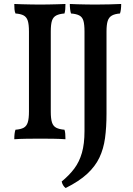

<svg xmlns="http://www.w3.org/2000/svg" viewBox="-20 -699 670 968"><path d="M126 -540Q126 -576 120 -594.5Q114 -613 99.5 -621Q85 -629 58 -631Q54 -640 53 -652.5Q52 -665 52 -679Q71 -678 92.5 -677.5Q114 -677 137.5 -676.5Q161 -676 182 -676Q204 -676 226 -676.5Q248 -677 269 -677.5Q290 -678 310 -679Q310 -665 309 -652.5Q308 -640 305 -631Q279 -629 263.5 -621Q248 -613 242 -594.5Q236 -576 236 -540V-136Q236 -101 242 -82Q248 -63 263.5 -55Q279 -47 305 -45Q308 -37 309 -24.5Q310 -12 310 3Q282 1 249 0.5Q216 0 184 0Q151 0 115 0.5Q79 1 52 3Q52 -12 53.5 -24.5Q55 -37 58 -45Q85 -47 99.5 -55Q114 -63 120 -82Q126 -101 126 -136ZM517 -127Q517 -57 509.5 -2.5Q502 52 481 96Q460 140 419.5 177.5Q379 215 311 249Q303 243 298 234.5Q293 226 291 216Q329 185 354.5 151Q380 117 393 71.5Q406 26 406 -38V-540Q406 -576 400.5 -594.5Q395 -613 380 -621Q365 -629 338 -631Q335 -640 333.5 -652.5Q332 -665 332 -679Q348 -678 369.5 -677.5Q391 -677 415 -676.5Q439 -676 461 -676Q496 -676 533 -677Q570 -678 591 -679Q591 -664 589.5 -652Q588 -640 585 -631Q559 -629 544 -620.5Q529 -612 523 -593.5Q517 -575 517 -540Z"/></svg>

Font: Vollkorn Medium
Style: Regular
Weight: 500
Designer: Friedrich Althausen
Foundry: Friedrich Althausen
Version: Version 5.000